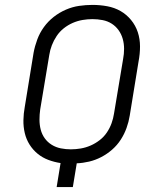

<svg xmlns="http://www.w3.org/2000/svg" viewBox="-20 -763 640 783"><path d="M211 0 227 -98Q201 -102 177 -111Q153 -120 133.5 -136Q114 -152 100.5 -173.5Q87 -195 81 -220.5Q75 -246 75.5 -273Q76 -300 81 -327L117 -548Q122 -575 132 -602Q142 -629 159 -652.5Q176 -676 199 -694Q222 -712 248.5 -723.5Q275 -735 302.5 -739Q330 -743 357 -743Q388 -743 417.5 -737.5Q447 -732 471.5 -718Q496 -704 514.5 -681.5Q533 -659 542 -631.5Q551 -604 551 -573.5Q551 -543 545 -512L509 -291Q505 -266 496 -241Q487 -216 472.5 -193.5Q458 -171 437.5 -153Q417 -135 393 -122.5Q369 -110 343.5 -104Q318 -98 293 -97L277 0ZM269 -154Q289 -154 309.5 -157.5Q330 -161 349.5 -169.5Q369 -178 386.5 -191.5Q404 -205 416 -223Q428 -241 435 -260.5Q442 -280 445 -300L482 -522Q486 -543 486 -564Q486 -585 480.5 -604.5Q475 -624 463.5 -640Q452 -656 435.5 -666.5Q419 -677 398.5 -681Q378 -685 357 -685Q337 -685 316.5 -681.5Q296 -678 276.5 -669.5Q257 -661 240 -647.5Q223 -634 211 -616Q199 -598 191.5 -578.5Q184 -559 181 -539L144 -317Q141 -296 141 -275Q141 -254 146 -234.5Q151 -215 162.5 -199Q174 -183 191 -172.5Q208 -162 228 -158Q248 -154 269 -154Z"/></svg>

Font: Iosevka Light Extended
Style: Italic
Weight: 300
Width: 7
Italic angle: -9°
Monospace: yes
Designer: Belleve Invis
Foundry: Belleve Invis
Version: Version 32.5.0; ttfautohint (v1.8.4)